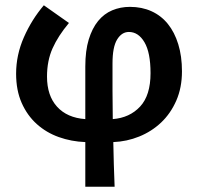

<svg xmlns="http://www.w3.org/2000/svg" viewBox="-20 -529 750 727"><path d="M303 178V9Q250 7 202.5 -10Q155 -27 119 -59.5Q83 -92 62 -139.5Q41 -187 41 -250Q41 -321 70.5 -388Q100 -455 146 -509L241 -442Q200 -393 179 -346Q158 -299 158 -239Q158 -167 196 -125Q234 -83 303 -78V-277Q303 -337 316 -379.5Q329 -422 351.5 -449.5Q374 -477 405 -490Q436 -503 472 -503Q517 -503 553.5 -486.5Q590 -470 615.5 -438.5Q641 -407 655 -361.5Q669 -316 669 -259Q669 -197 647.5 -148Q626 -99 590 -65Q554 -31 507 -12Q460 7 409 9Q410 51 411 93.5Q412 136 414 178ZM406 -289Q406 -236 406 -184Q406 -132 407 -78Q471 -83 510.5 -125.5Q550 -168 550 -252Q550 -330 527 -369Q504 -408 468 -408Q441 -408 423.5 -379.5Q406 -351 406 -289Z"/></svg>

Font: Giro Sans Semibold
Style: Regular
Weight: 600
Designer: Paul D. Hunt
Foundry: Adobe Systems Incorporated
Version: Version 1.000;PS 1.0;hotconv 1.0.88;makeotf.lib2.5.647800